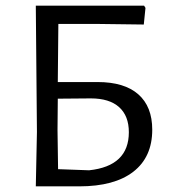

<svg xmlns="http://www.w3.org/2000/svg" viewBox="-20 -661 612 681"><path d="M107 0 111 -193 107 -641H491L496 -633L490 -574L334 -576H187L185 -370H326Q421 -370 470.5 -326.5Q520 -283 520 -201Q520 -104 453 -52Q386 0 261 0ZM184 -200 186 -61 296 -57Q437 -72 437 -192Q437 -250 402.5 -281Q368 -312 302 -312L185 -311Z"/></svg>

Font: Alegreya Sans SC
Style: Regular
Weight: 400
Designer: Juan Pablo del Peral
Foundry: Huerta Tipografica
Version: Version 2.007